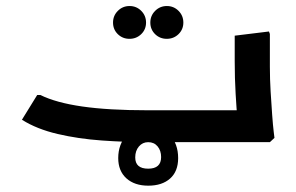

<svg xmlns="http://www.w3.org/2000/svg" viewBox="-20 -465 969 628"><path d="M463.3 0Q389 0 312.7 -5.5Q236.3 -10.9 168.4 -26.8Q100.6 -42.6 51.7 -73.3L101.7 -154.3H112Q163.3 -129 249 -116.7Q334.7 -104.3 463.3 -104.3H753L749.7 0ZM756.7 0 759.7 -42Q759.7 -42 756.7 -74.5Q753.7 -107 750.7 -158Q747.7 -209 747.7 -265V-348.3L859.7 -362L862.7 -354V-247Q862.7 -206 865.2 -165Q867.7 -124 870.2 -89.5Q872.7 -55 875.2 -34.5Q877.7 -14 877.7 -14L862.7 0ZM661.7 0V-104.3H767.7V0ZM661.7 0Q650.7 0 646.2 -15.4Q641.7 -30.9 641.7 -53.3Q641.7 -76.3 646.2 -90.3Q650.7 -104.3 661.7 -104.3ZM403.5 -338Q381 -338 365.3 -353.3Q349.7 -368.7 349.7 -391.2Q349.7 -413.8 365.5 -429.5Q381.2 -445.3 403.8 -445.3Q426.3 -445.3 442 -429.5Q457.7 -413.8 457.7 -391.2Q457.7 -368.7 441.9 -353.3Q426.1 -338 403.5 -338ZM525.5 -338Q503 -338 487.3 -353.3Q471.7 -368.7 471.7 -391.2Q471.7 -413.8 487.5 -429.5Q503.2 -445.3 525.8 -445.3Q548.3 -445.3 564 -429.5Q579.7 -413.8 579.7 -391.2Q579.7 -368.7 563.9 -353.3Q548.1 -338 525.5 -338ZM465 142.3Q420 142.3 393.3 118.2Q366.7 94 366.7 52Q366.7 7 394.9 -24.7Q423.2 -56.3 464.8 -56.3Q506.3 -56.3 534.5 -25.5Q562.7 5.3 562.7 52.1Q562.7 95.6 536.3 119Q510 142.3 465 142.3ZM464.7 86.7Q507 86.7 507 48.7Q507 27.7 495.5 13.8Q484 0 464.7 0Q446.3 0 434.3 14.1Q422.3 28.3 422.3 49.9Q422.3 86.7 464.7 86.7Z"/></svg>

Font: Fustat
Style: Regular
Weight: 400
Designer: Mohamed Gaber, Khaled Hosny, Laura Garcia Mut
Foundry: Kief Type Foundry, Alif Type Foundry, Hard Type Foundry
Version: Version 1.007